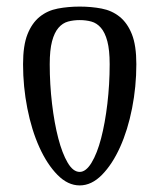

<svg xmlns="http://www.w3.org/2000/svg" viewBox="-20 -548 484 583"><path d="M222 -26Q241 -26 258 -54Q275 -82 287 -128Q299 -174 306 -233Q313 -292 313 -353Q313 -396 306 -422.5Q299 -449 286.5 -463.5Q274 -478 257.5 -482.5Q241 -487 222 -487Q203 -487 186.5 -482.5Q170 -478 157.5 -463.5Q145 -449 138 -422.5Q131 -396 131 -353Q131 -292 138 -233Q145 -174 157 -128Q169 -82 185.5 -54Q202 -26 222 -26ZM222 15Q186 15 154.5 -17Q123 -49 99.5 -101Q76 -153 63 -219Q50 -285 50 -353Q50 -410 63.5 -444Q77 -478 100.5 -497Q124 -516 155.5 -522Q187 -528 222 -528Q257 -528 288.5 -522Q320 -516 343.5 -497Q367 -478 380.5 -444Q394 -410 394 -353Q394 -285 381 -219Q368 -153 344.5 -101Q321 -49 289.5 -17Q258 15 222 15Z"/></svg>

Font: Combo
Style: Regular
Weight: 400
Designer: Eduardo Rodriguez Tunni
Foundry: Eduardo Rodriguez Tunni
Version: Version 1.001